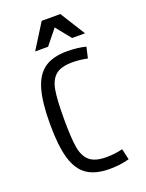

<svg xmlns="http://www.w3.org/2000/svg" viewBox="-155 -897 747 982"><g transform="rotate(-20 219.0 -406.5)"><path d="M58.6 -311.5Q58.6 -430.7 79.1 -500Q99.6 -569.3 145 -600.6Q190.4 -631.8 267.6 -631.8Q321.3 -631.8 369.1 -620.1L355.5 -560.5Q313.5 -569.3 273.4 -569.3Q210.9 -569.3 181.6 -543.9Q152.3 -518.6 143.6 -466.8Q134.8 -415 134.8 -311.5Q134.8 -208 143.6 -156.2Q152.3 -104.5 181.6 -79.1Q210.9 -53.7 273.4 -53.7Q317.4 -53.7 361.3 -64.5L375 -4.9Q325.2 8.8 267.6 8.8Q190.4 8.8 145 -22.5Q99.6 -53.7 79.1 -123Q58.6 -192.4 58.6 -311.5ZM199.2 -822.3H300.8L385.7 -686.5H315.4L230.5 -792H269.5L184.6 -686.5H114.3Z"/></g></svg>

Font: Sudo Var
Style: Regular
Weight: 400
Monospace: yes
Designer: Jens Kutilek
Foundry: Jens Kutilek
Version: Version 0.065;FEAKit 1.0